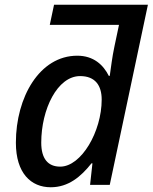

<svg xmlns="http://www.w3.org/2000/svg" viewBox="-20 -780 644 810"><path d="M194 10C268 10 321 -34 366 -91H370L360 0H443L604 -760H208L190 -675H482L463 -585C453 -539 448 -493 443 -460H439C416 -506 375 -545 306 -545C147 -545 47 -370 47 -178C47 -49 111 10 194 10ZM234 -77C182 -77 154 -111 154 -178C154 -319 222 -459 318 -459C382 -459 409 -419 409 -360C409 -225 323 -77 234 -77Z"/></svg>

Font: Noto Sans Medium
Style: Italic
Weight: 500
Italic angle: -12°
Designer: Monotype Design Team
Foundry: Monotype Imaging Inc.
Version: Version 2.013